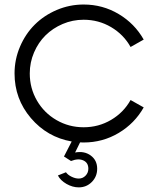

<svg xmlns="http://www.w3.org/2000/svg" viewBox="-20 -623 686 850"><path d="M350.1 -59.6Q416.5 -59.6 471.9 -92.3Q527.3 -125 558.1 -180.2L616.2 -147.5Q576.2 -76.7 505.4 -34.4Q434.6 7.8 350.1 7.8Q339.4 7.8 334.5 7.3L312.5 52.2Q353 44.4 381.6 65.4Q410.2 86.4 410.2 124Q410.2 158.7 386.5 182.6Q362.8 206.5 328.6 206.5Q301.3 206.5 274.4 191.2Q247.6 175.8 236.3 153.8L272 139.6Q280.3 151.4 296.9 159.4Q313.5 167.5 328.6 167.5Q346.2 167.5 358.6 154.8Q371.1 142.1 371.1 124Q371.1 97.2 348.9 87.2Q326.7 77.1 294.4 89.8L263.2 69.8L297.4 3.4Q189 -15.6 116.7 -100.3Q44.4 -185.1 44.4 -297.9Q44.4 -359.9 68.6 -416.5Q92.8 -473.1 133.8 -513.9Q174.8 -554.7 231.4 -578.9Q288.1 -603 350.1 -603Q434.6 -603 505.4 -560.8Q576.2 -518.6 616.2 -447.8L558.1 -415Q527.3 -470.2 471.9 -502.9Q416.5 -535.6 350.1 -535.6Q301.3 -535.6 257.3 -516.8Q213.4 -498 181.4 -466.3Q149.4 -434.6 130.6 -390.6Q111.8 -346.7 111.8 -297.9Q111.8 -232.4 143.6 -177.7Q175.3 -123 230.2 -91.3Q285.2 -59.6 350.1 -59.6Z"/></svg>

Font: Now
Style: Regular
Weight: 400
Designer: Alfredo Marco Pradil
Foundry: Alfredo Marco Pradil
Version: Version 1.200;hotconv 1.0.109;makeotfexe 2.5.65596